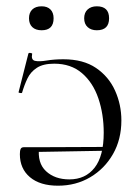

<svg xmlns="http://www.w3.org/2000/svg" viewBox="-20 -577 442 609"><path d="M322 -111 323 -99 92 -95V-110ZM181 -389Q244 -389 284.5 -361.5Q325 -334 345 -289.5Q365 -245 365 -195Q365 -135 338.5 -88.5Q312 -42 266.5 -15Q221 12 164 12Q107 12 75 -15Q43 -42 43 -88Q43 -99 45.5 -104.5Q48 -110 55 -110H104Q98 -60 126 -34Q154 -8 200 -8Q251 -8 280 -45Q309 -82 309 -156Q309 -215 292 -265Q275 -315 240 -345Q205 -375 152 -375Q117 -375 97 -362Q77 -349 67 -328Q57 -307 50 -283Q49 -281 43.5 -282Q38 -283 39 -285L70 -407Q71 -410 77 -409Q83 -408 82 -406Q78 -387 91 -384Q104 -381 128 -385Q152 -389 181 -389ZM112 -481Q93 -481 82.5 -491Q72 -501 72 -519Q72 -537 82.5 -547Q93 -557 112 -557Q130 -557 140 -547Q150 -537 150 -519Q150 -481 112 -481ZM287 -481Q269 -481 258 -491Q247 -501 247 -519Q247 -537 258 -547Q269 -557 287 -557Q326 -557 326 -519Q326 -481 287 -481Z"/></svg>

Font: Cormorant Garamond Light
Style: Regular
Weight: 300
Designer: Christian Thalmann (Catharsis Fonts)
Foundry: Catharsis Fonts
Version: Version 4.001